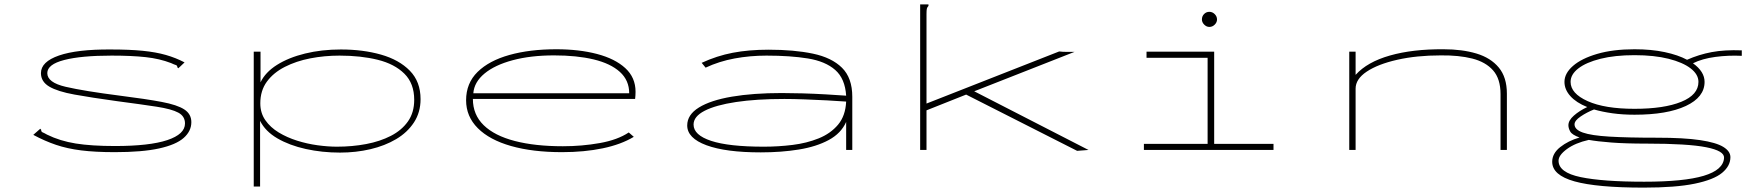

<svg xmlns="http://www.w3.org/2000/svg" viewBox="-20 -685 8040 877"><path d="M504 10Q415 10 351 2Q287 -6 235.5 -23.5Q184 -41 132 -69L164 -97L168 -92Q168 -83 174.5 -80.5Q181 -78 195 -70Q254 -41 326 -29.5Q398 -18 505 -18Q663 -18 744 -45Q825 -72 825 -121Q825 -154 794.5 -170.5Q764 -187 696 -197.5Q628 -208 514 -223Q398 -239 320.5 -253Q243 -267 205 -289.5Q167 -312 167 -351Q167 -403 249.5 -431.5Q332 -460 486 -459Q572 -459 632 -453Q692 -447 737.5 -434Q783 -421 823 -400L802 -380L794 -373L790 -378Q790 -386 783 -388Q776 -390 761 -397Q709 -417 645.5 -424Q582 -431 490 -431Q351 -431 273.5 -411Q196 -391 196 -351Q196 -308 280 -288.5Q364 -269 528 -248Q647 -233 718.5 -219.5Q790 -206 822 -185Q854 -164 854 -127Q854 -86 819 -55Q784 -24 707 -7Q630 10 504 10Z M1139 167V-449H1170V-309Q1192 -355 1245 -388.5Q1298 -422 1373.5 -440.5Q1449 -459 1537 -459Q1638 -459 1720.5 -435.5Q1803 -412 1852 -362Q1901 -312 1901 -232Q1901 -172 1871 -126Q1841 -80 1789.5 -49.5Q1738 -19 1672 -3.5Q1606 12 1533 12Q1451 12 1376.5 -4.5Q1302 -21 1247 -53Q1192 -85 1168 -133V167ZM1519 -15Q1589 -15 1652.5 -27Q1716 -39 1765.5 -64.5Q1815 -90 1843.5 -130.5Q1872 -171 1872 -229Q1872 -304 1827 -348.5Q1782 -393 1705 -412Q1628 -431 1531 -431Q1462 -431 1397.5 -418.5Q1333 -406 1281 -379.5Q1229 -353 1199 -312Q1169 -271 1169 -213Q1169 -169 1192 -136Q1215 -103 1253 -80Q1291 -57 1337 -42.5Q1383 -28 1430.5 -21.5Q1478 -15 1519 -15Z M2547 10Q2413 10 2314.5 -18Q2216 -46 2162.5 -99.5Q2109 -153 2109 -227Q2109 -305 2161.5 -356.5Q2214 -408 2307 -434Q2400 -460 2521 -460Q2625 -460 2707 -438.5Q2789 -417 2836 -374Q2883 -331 2883 -266Q2883 -258 2882.5 -249.5Q2882 -241 2881 -233H2140Q2140 -161 2189.5 -113Q2239 -65 2331.5 -41Q2424 -17 2551 -17Q2638 -17 2719.5 -31.5Q2801 -46 2852 -80L2875 -60Q2817 -25 2733 -7.5Q2649 10 2547 10ZM2142 -259H2854Q2854 -318 2811.5 -356.5Q2769 -395 2692 -413.5Q2615 -432 2511 -432Q2404 -432 2322 -410Q2240 -388 2193 -349Q2146 -310 2142 -259Z M3455 11Q3295 11 3207 -21.5Q3119 -54 3119 -112Q3119 -161 3172.5 -194Q3226 -227 3323 -243.5Q3420 -260 3551 -260Q3594 -260 3646.5 -258.5Q3699 -257 3751 -254Q3803 -251 3845 -248Q3840 -326 3795 -365.5Q3750 -405 3670 -418Q3590 -431 3481 -431Q3406 -431 3335.5 -418Q3265 -405 3203 -376L3185 -398Q3254 -430 3327 -444Q3400 -458 3491 -458Q3607 -458 3693 -440Q3779 -422 3826 -375.5Q3873 -329 3873 -243V0H3845V-128Q3822 -76 3765.5 -45.5Q3709 -15 3629 -2Q3549 11 3455 11ZM3148 -116Q3148 -68 3228.5 -41.5Q3309 -15 3469 -15Q3535 -15 3600 -23Q3665 -31 3719.5 -53Q3774 -75 3808 -115.5Q3842 -156 3845 -221Q3808 -224 3758 -226.5Q3708 -229 3656.5 -231Q3605 -233 3563 -233Q3435 -233 3342 -219Q3249 -205 3198.5 -179Q3148 -153 3148 -116Z M4393 -253 4212 -181V0H4183V-665H4221V-658Q4215 -652 4213.5 -645Q4212 -638 4212 -621V-212L4818 -450Q4825 -449 4835 -448.5Q4845 -448 4855 -448H4888L4430 -268L4952 0L4900 4Z M5205 0V-28H5496V-421H5217V-449H5526V-28H5797V0ZM5504 -562Q5491 -562 5480.5 -572.5Q5470 -583 5470 -596Q5470 -611 5480 -621Q5490 -631 5504 -631Q5518 -631 5528.5 -620.5Q5539 -610 5539 -596Q5539 -583 5528.5 -572.5Q5518 -562 5504 -562Z M6143 0V-449H6172V-343Q6225 -402 6329 -431.5Q6433 -461 6574 -460Q6659 -460 6724 -440.5Q6789 -421 6826 -376.5Q6863 -332 6863 -257V0H6834V-255Q6834 -325 6800 -363.5Q6766 -402 6705 -417.5Q6644 -433 6561 -432Q6451 -432 6362.5 -412Q6274 -392 6223 -358Q6172 -324 6172 -280V0Z M7446 -161Q7392 -161 7345.5 -167.5Q7299 -174 7261 -185Q7228 -172 7200 -153Q7172 -134 7172 -117Q7172 -93 7210 -79.5Q7248 -66 7331 -61Q7414 -56 7548 -56Q7672 -56 7745.5 -45Q7819 -34 7851.5 -14Q7884 6 7884 33Q7884 73 7846 104.5Q7808 136 7721 154Q7634 172 7488 172Q7274 172 7172 143.5Q7070 115 7070 54Q7070 16 7106.5 -13Q7143 -42 7195 -57Q7161 -69 7152.5 -84Q7144 -99 7144 -113Q7144 -135 7169 -157Q7194 -179 7230 -196Q7180 -216 7153 -246Q7126 -276 7126 -311Q7126 -350 7165 -384Q7204 -418 7276 -439Q7348 -460 7446 -460Q7523 -460 7584 -447Q7645 -434 7686 -412Q7740 -436 7798.5 -447Q7857 -458 7936 -455V-430Q7875 -433 7815 -425Q7755 -417 7713 -396Q7766 -358 7766 -311Q7766 -241 7680.5 -201Q7595 -161 7446 -161ZM7446 -188Q7581 -188 7659.5 -220Q7738 -252 7738 -311Q7738 -345 7702.5 -372.5Q7667 -400 7601.5 -416.5Q7536 -433 7446 -433Q7356 -433 7290.5 -416.5Q7225 -400 7189.5 -372.5Q7154 -345 7154 -311Q7154 -258 7232 -223Q7310 -188 7446 -188ZM7099 49Q7099 103 7200 124Q7301 145 7490 145Q7672 145 7762 118Q7852 91 7855 36Q7857 4 7773 -12.5Q7689 -29 7502 -29Q7405 -29 7340.5 -34Q7276 -39 7237 -46Q7175 -32 7137 -4Q7099 24 7099 49Z"/></svg>

Font: Inconsolata UltraExpanded ExtraLight
Style: Regular
Weight: 200
Width: 9
Monospace: yes
Designer: Raph Levien, Cyreal, Brenton Simpson
Foundry: Raph Levien, Cyreal, Google
Version: Version 3.001; ttfautohint (v1.8.2.53-6de2)